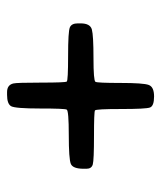

<svg xmlns="http://www.w3.org/2000/svg" viewBox="26 -571 473 565"><g transform="rotate(90 262.5 -288.5)"><path d="M476.6 -298.3Q476.6 -266.6 462.4 -260.5Q448.2 -254.4 377 -254.4Q305.7 -254.4 302.5 -248.3Q299.3 -242.2 299.3 -169.4Q299.3 -96.7 292.5 -84.7Q285.6 -72.8 259.3 -72.8H251Q230 -72.8 225.6 -91.3Q223.1 -101.6 223.1 -173.1Q223.1 -244.6 220 -248.5Q216.8 -252.4 144.5 -252.4Q72.3 -252.4 60.5 -257.6Q48.8 -262.7 48.8 -280.8V-289.1Q48.8 -317.4 66.7 -322.3Q84.5 -327.1 150.9 -327.1Q217.3 -327.1 220.7 -332.8Q224.1 -338.4 224.1 -406.2Q224.1 -474.1 230 -489.7Q235.8 -505.4 263.9 -505.4Q292 -505.4 296.4 -493.2Q300.8 -481 300.8 -407.7Q300.8 -334.5 304.9 -331.5Q309.1 -328.6 380.1 -328.6Q451.2 -328.6 463.9 -325Q476.6 -321.3 476.6 -306.6Z"/></g></svg>

Font: Averia Libre
Style: Regular
Weight: 400
Version: Version 1.002